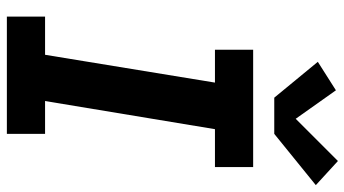

<svg xmlns="http://www.w3.org/2000/svg" viewBox="-248 -780 1028 573"><g transform="rotate(90 266.5 -494.0)"><path d="M30 0V-114H144L227 -621H129V-735H479V-621H366L282 -114H380V0ZM272 -798 165 -928 250 -982 335 -862 461 -988 533 -922 380 -798Z"/></g></svg>

Font: Iosevka SS04 Heavy Oblique
Style: Regular
Weight: 900
Italic angle: -9°
Monospace: yes
Designer: Belleve Invis
Foundry: Belleve Invis
Version: Version 19.0.0; ttfautohint (v1.8.4)